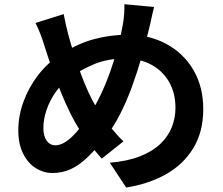

<svg xmlns="http://www.w3.org/2000/svg" viewBox="-20 -817 1040 896"><path d="M699.1 -784.3Q695.5 -770.9 691.2 -752Q686.8 -733 683 -714.2Q679.1 -695.5 675.6 -683Q659.9 -616.5 639.7 -546.8Q619.6 -477.1 594.6 -409.2Q569.7 -341.3 539.2 -282.1Q508.7 -222.9 472.3 -177.1Q426.7 -119.2 387.3 -82Q348 -44.8 309.2 -27.2Q270.4 -9.7 224.4 -9.7Q183.4 -9.7 146.9 -32.4Q110.5 -55.2 88 -99.8Q65.4 -144.4 65.4 -208.9Q65.4 -275.7 89.6 -342.4Q113.8 -409.1 157.5 -466Q201.1 -522.9 259.8 -560.6Q339.5 -612.7 417 -633.8Q494.5 -654.9 574.5 -654.9Q677.6 -654.9 757.6 -611.2Q837.7 -567.5 883.1 -489.6Q928.5 -411.6 928.5 -307.3Q928.5 -201.9 882 -125.5Q835.4 -49.2 754.4 -3.7Q673.3 41.7 568.8 58.1L492.5 -57.6Q575.1 -64.6 633.4 -87.6Q691.7 -110.6 728.4 -145.7Q765 -180.8 781.9 -224Q798.8 -267.2 798.8 -313.6Q798.8 -381.9 769.6 -433.6Q740.4 -485.3 687.1 -514.5Q633.7 -543.7 561.9 -543.7Q483.2 -543.7 421.2 -518.3Q359.2 -492.9 306.7 -454.8Q268 -427.2 240 -387.5Q212 -347.8 197.2 -304Q182.4 -260.2 182.4 -219Q182.4 -182.8 197.4 -160.9Q212.5 -139.1 238.7 -139.1Q258.3 -139.1 278.2 -150.3Q298.1 -161.6 318.3 -181.1Q338.5 -200.6 358.3 -226.6Q378.1 -252.6 397.7 -282Q426.5 -324.8 451.4 -378.1Q476.4 -431.4 496.5 -489Q516.7 -546.5 531 -601.4Q545.3 -656.4 553.2 -702.2Q557.5 -724.2 559.4 -752.1Q561.3 -779.9 560.5 -797.4ZM277.1 -751.2Q281.9 -725.9 287.4 -701.8Q292.9 -677.8 298.7 -655.4Q309.8 -613.5 325.1 -566Q340.3 -518.6 357.6 -471.9Q374.9 -425.1 393.2 -385.5Q411.5 -345.8 428.6 -318.2Q454.6 -278.2 488 -234.4Q521.4 -190.6 556 -157.2L454.8 -76.7Q425.4 -109.9 401.4 -140.6Q377.5 -171.2 353.3 -209.2Q330.7 -242.8 308.4 -288.1Q286 -333.4 264.6 -385.9Q243.2 -438.5 223.4 -494.7Q203.7 -550.9 186.4 -606.1Q178.1 -633.3 168.6 -658.2Q159.2 -683 145.6 -709.8Z"/></svg>

Font: Noto Sans TC
Style: Regular
Weight: 100
Designer: Ryoko NISHIZUKA 西塚涼子 (kana, bopomofo & ideographs); Paul D. Hunt (Latin, Greek & Cyrillic); Sandoll Communications 산돌커뮤니
Foundry: Adobe
Version: Version 2.004;hotconv 1.0.118;makeotfexe 2.5.65603